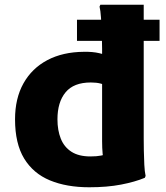

<svg xmlns="http://www.w3.org/2000/svg" viewBox="-20 -780 704 812"><path d="M654.8 -696.4V-607.2H305.6V-696.4ZM357.2 12Q261.6 12 191.1 -17.2Q120.5 -46.5 82 -109.8Q43.6 -173.1 43.6 -275.4Q43.6 -363.7 79.2 -427.4Q114.9 -491.1 180.2 -525.7Q245.6 -560.2 334.4 -560.9Q372.2 -561.6 399.3 -555.2Q426.5 -548.8 436.5 -545L435.3 -417.4Q421.5 -422.4 404.7 -426.8Q387.9 -431.2 364.2 -431.2Q291.7 -431.2 257.4 -389.7Q223 -348.2 223 -275.4Q223 -228.9 237.1 -193.6Q251.2 -158.2 282 -138.3Q312.7 -118.4 362.4 -118.4Q389.7 -118.4 407.7 -122.1Q425.7 -125.8 438.6 -130.9L426.8 -87.5Q416.5 -105.2 414.1 -129.4Q411.8 -153.6 411.8 -182.8V-574.7Q411.8 -601 410.6 -636.5Q409.4 -672 407.2 -704.4Q405 -736.8 401 -752L404.4 -760H587.8V-194.4Q587.8 -174.4 588.3 -143.8Q588.8 -113.2 590.3 -83.6Q591.8 -54 595.8 -36L592.4 -28Q550.4 -10.6 491.8 0.7Q433.1 12 357.2 12Z"/></svg>

Font: Kufam
Style: Regular
Weight: 400
Designer: Wael Morcos, Artur Schmal
Foundry: Original Type
Version: Version 1.301; ttfautohint (v1.8.3)